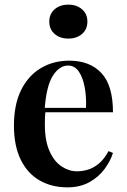

<svg xmlns="http://www.w3.org/2000/svg" viewBox="-20 -792 545 826"><path d="M278 -531Q366 -531 416 -478Q466 -425 466 -309H129L128 -328H350Q352 -377 344 -418.5Q336 -460 318.5 -485Q301 -510 273 -510Q235 -510 207 -465.5Q179 -421 172 -320L176 -314Q174 -301 173.5 -286Q173 -271 173 -256Q173 -187 193 -142Q213 -97 245 -76Q277 -55 311 -55Q334 -55 358 -62Q382 -69 405 -88Q428 -107 447 -142L466 -134Q455 -99 429.5 -64.5Q404 -30 364 -8Q324 14 270 14Q202 14 150 -16Q98 -46 69 -105.5Q40 -165 40 -251Q40 -342 70.5 -404Q101 -466 155 -498.5Q209 -531 278 -531ZM274 -772Q310 -772 333 -752Q356 -732 356 -699Q356 -666 333 -646Q310 -626 274 -626Q238 -626 215 -646Q192 -666 192 -699Q192 -732 215 -752Q238 -772 274 -772Z"/></svg>

Font: Playfair Display SemiBold
Style: Regular
Weight: 600
Designer: Claus Eggers Sørensen
Foundry: Claus Eggers Sørensen
Version: Version 1.203